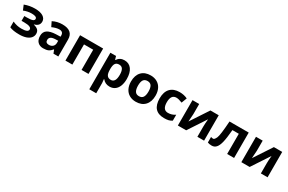

<svg xmlns="http://www.w3.org/2000/svg" viewBox="153 -1947 5357 3576"><g transform="rotate(30 2831.5 -158.5)"><path d="M227.1 -105Q372.1 -105 372.1 -168.9Q372.1 -232.9 216.8 -232.9H159.2V-335.9H213.9Q298.3 -335.9 333.7 -349.6Q369.1 -363.3 369.1 -393.1Q369.1 -445.8 257.8 -445.8Q169.9 -445.8 85.9 -411.1L42 -515.1Q150.4 -556.2 264.6 -556.2Q378.9 -556.2 440.4 -517.1Q502 -478 502 -411.1Q502 -318.8 393.1 -291V-286.1Q460 -269.5 488.5 -239.3Q517.1 -209 517.1 -159.2Q517.1 -109.4 484.9 -70.8Q452.6 -32.2 391.6 -11.2Q330.6 9.8 248 9.8Q111.3 9.8 38.1 -23.9V-147Q128.4 -105 227.1 -105Z M750 -162.1Q750 -99.1 822.3 -99.1Q873.5 -99.1 904.8 -128.9Q936 -158.7 936 -208V-252.9L878.4 -251Q813.5 -249 781.7 -227.5Q750 -206.1 750 -162.1ZM758.8 9.8Q687 9.8 642.1 -35.2Q597.2 -80.1 597.2 -165Q597.2 -250 657.7 -291Q718.3 -332 841.3 -336.9L936 -339.8V-363.8Q936 -446.8 851.1 -446.8Q785.6 -446.8 697.3 -407.2L647.9 -507.8Q742.2 -557.1 854.5 -557.1Q1084 -557.1 1084 -363.8V0H980L951.2 -74.2H947.3Q909.7 -27.3 869.6 -8.8Q829.6 9.8 758.8 9.8Z M1733.4 -545.9V0H1584V-434.1H1386.2V0H1237.3V-545.9Z M2064.5 -403.3Q2039.1 -369.1 2038.1 -291V-274.9Q2037.6 -187 2064 -148.9Q2090.3 -110.8 2147 -110.8Q2247.1 -110.8 2247.1 -275.9Q2246.6 -356.4 2222.2 -396.5Q2197.8 -436.5 2144 -437Q2090.3 -437.5 2064.5 -403.3ZM2189 9.8Q2092.8 9.8 2038.1 -60.1H2030.3Q2038.1 8.3 2038.1 19V240.2H1889.2V-545.9H2010.3L2031.2 -475.1H2038.1Q2090.3 -556.2 2189.9 -556.2Q2289.6 -556.2 2344.2 -481.4Q2398.9 -406.7 2398.9 -273.9Q2398.9 -186.5 2373.5 -122.1Q2348.1 -57.6 2300.3 -23.9Q2252.9 9.8 2189 9.8Z M3018.1 -273.9Q3018.1 -140.6 2947.8 -65.4Q2877.4 9.8 2752 9.8Q2673.3 9.8 2613.3 -24.4Q2553.2 -58.6 2521 -123.5Q2488.8 -188 2488.8 -273.9Q2488.8 -407.7 2558.6 -481.9Q2628.4 -556.2 2754.9 -556.2Q2833.5 -556.2 2893.6 -522Q2953.6 -487.8 2985.8 -423.8Q3018.1 -359.9 3018.1 -273.9ZM2640.6 -274.4Q2641.1 -193.4 2667.5 -151.4Q2693.8 -109.9 2753.4 -109.9Q2813 -110.4 2839.4 -151.4Q2865.7 -192.4 2865.7 -273.4Q2865.7 -354.5 2839.4 -395.5Q2813 -436 2753.4 -436Q2693.8 -435.5 2667 -395.5Q2640.6 -355.5 2640.6 -274.4Z M3376 -110.8Q3458 -110.8 3528.8 -158.2V-30.8Q3492.7 -7.8 3455.6 1Q3418.5 9.8 3362.8 9.8Q3107.9 9.8 3107.9 -270Q3107.9 -409.2 3177.2 -482.4Q3246.6 -555.7 3376 -556.2Q3470.7 -556.2 3545.9 -519L3502 -403.8Q3421.9 -436 3376 -436Q3259.8 -436 3259.8 -273.4Q3259.8 -110.8 3376 -110.8Z M3799.3 -545.9V-330.1Q3799.3 -295.9 3788.1 -163.1L4040 -545.9H4219.2V0H4075.2V-217.8Q4075.2 -275.9 4085 -381.8L3834 0H3655.3V-545.9Z M4864.3 0H4715.3V-434.1H4578.1Q4562.5 -251 4540 -160.9Q4517.6 -70.8 4480.2 -30.5Q4442.9 9.8 4386.7 9.8Q4330.6 9.8 4297.4 -5.9V-125Q4321.3 -115.2 4347.2 -115.2Q4373 -115.2 4402.1 -177Q4431.2 -238.8 4451.2 -545.9H4864.3Z M5164.6 -545.9V-330.1Q5164.6 -295.9 5153.3 -163.1L5405.3 -545.9H5584.5V0H5440.4V-217.8Q5440.4 -275.9 5450.2 -381.8L5199.2 0H5020.5V-545.9Z"/></g></svg>

Font: OpenSans-Bold
Style: Bold
Weight: 700
Foundry: Ascender Corporation
Version: Version 1.10